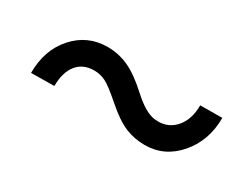

<svg xmlns="http://www.w3.org/2000/svg" viewBox="-31 -576 741 564"><g transform="rotate(30 340.0 -294.5)"><path d="M616.7 -379.4 542 -378.9C542 -348 534.3 -323.1 518.8 -304.2C503.3 -285.3 483.2 -275.9 458.5 -275.9L444.3 -276.9C423.5 -280.1 398.8 -294.8 370.1 -321C341.5 -347.2 315.8 -365.6 293 -376C270.2 -386.4 246.4 -391.6 221.7 -391.6C176.4 -391.6 138.8 -374.8 108.9 -341.3C78.9 -307.8 64 -265 64 -212.9L142.6 -213.9C142.6 -244.5 149.4 -268.5 163.1 -285.9C176.8 -303.3 196.3 -312 221.7 -312C235.4 -312 248.2 -309.1 260.3 -303.2C272.3 -297.4 292.1 -282.4 319.6 -258.3C347.1 -234.2 371.3 -217.9 392.1 -209.2C412.9 -200.6 435.1 -196.3 458.5 -196.3C503.1 -196.3 540.6 -213.9 571 -249.3C601.5 -284.6 616.7 -328 616.7 -379.4Z"/></g></svg>

Font: Roboto1
Style: rg
Weight: 400
Designer: Google
Version: Version 2.137; 2017